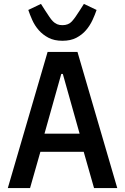

<svg xmlns="http://www.w3.org/2000/svg" viewBox="-20 -964 640 984"><path d="M462 0 409 -186H187L134 0H20L224 -698H377L581 0ZM302 -585H294L208 -279H388ZM300 -755Q258 -755 228.5 -770.5Q199 -786 178.5 -809.5Q158 -833 145.5 -861Q133 -889 125 -913L190 -944L211 -911Q223 -893 232.5 -878.5Q242 -864 251.5 -854.5Q261 -845 272.5 -840Q284 -835 300 -835Q331 -835 348.5 -854.5Q366 -874 389 -911L410 -944L475 -913Q467 -889 454 -861Q441 -833 421 -809.5Q401 -786 371.5 -770.5Q342 -755 300 -755Z"/></svg>

Font: IBM Plex Mono Medium
Style: Regular
Weight: 500
Monospace: yes
Designer: Mike Abbink, Paul van der Laan, Pieter van Rosmalen
Foundry: Bold Monday
Version: Version 2.3